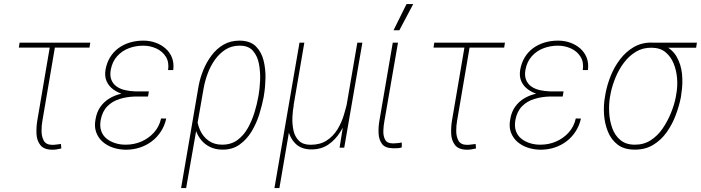

<svg xmlns="http://www.w3.org/2000/svg" viewBox="-20 -743 3526 966"><path d="M434.1 -528.3 430.2 -503.4H74.7L78.6 -528.3ZM234.4 -528.3H260.3L193.4 -135.7Q189 -112.8 189 -84.5Q189 -56.2 200.2 -35.4Q211.4 -14.6 242.7 -14.2Q253.9 -14.2 264.9 -15.9Q275.9 -17.6 286.6 -18.6L288.6 3.9Q276.9 6.8 265.6 8.5Q254.4 10.3 242.7 10.3Q200.7 9.8 182.9 -13.2Q165 -36.1 163.6 -69.6Q162.1 -103 167.5 -135.7Z M655.8 -279.3H727.5L724.6 -257.3H658.2Q618.7 -256.3 582 -245.1Q545.4 -233.9 520.3 -208.5Q495.1 -183.1 486.8 -140.1Q481 -107.4 489.3 -84Q497.6 -60.5 516.4 -45.4Q535.2 -30.3 560.5 -22.5Q585.9 -14.6 613.8 -15.1Q654.3 -15.1 690.9 -30.8Q727.5 -46.4 754.4 -75.9Q781.2 -105.5 790.5 -147L816.4 -146.5Q808.6 -110.8 789.8 -81.8Q771 -52.7 744.1 -32.2Q717.3 -11.7 683.8 -0.7Q650.4 10.3 612.8 10.3Q578.6 9.8 548.6 -0.2Q518.6 -10.3 496.6 -29.5Q474.6 -48.8 464.1 -77.1Q453.6 -105.5 460.4 -141.6Q466.3 -178.7 484.6 -204.8Q502.9 -231 529.8 -247.3Q556.6 -263.7 589.1 -271.2Q621.6 -278.8 655.8 -279.3ZM725.1 -259.8H656.7Q628.9 -260.3 600.6 -268.6Q572.3 -276.9 550 -293Q527.8 -309.1 516.6 -333.7Q505.4 -358.4 510.7 -391.6Q517.1 -427.2 533.9 -454.8Q550.8 -482.4 576.2 -501Q601.6 -519.5 633.5 -529.1Q665.5 -538.6 701.2 -538.6Q733.9 -538.6 762.7 -528.3Q791.5 -518.1 813.2 -498.8Q835 -479.5 845.5 -452.4Q856 -425.3 851.6 -390.6H825.7Q831.5 -430.2 814.5 -457.5Q797.4 -484.9 766.6 -499Q735.8 -513.2 700.7 -513.2Q662.1 -513.2 627.9 -500.2Q593.8 -487.3 569.6 -460.4Q545.4 -433.6 537.6 -393.6Q531.7 -362.8 540.3 -341.6Q548.8 -320.3 567.1 -307.6Q585.4 -294.9 609.4 -289.6Q633.3 -284.2 659.7 -283.2H729Z M891.1 203.1 979.5 -312Q986.8 -350.6 1002.9 -390.4Q1019 -430.2 1044.2 -463.9Q1069.3 -497.6 1104.2 -518.1Q1139.2 -538.6 1185.5 -538.6Q1238.8 -538.1 1267.1 -510Q1295.4 -481.9 1306.2 -438.5Q1316.9 -395 1315.7 -348.4Q1314.5 -301.8 1308.1 -265.1L1306.6 -254.9Q1298.8 -214.4 1284.7 -168.5Q1270.5 -122.6 1246.1 -82Q1221.7 -41.5 1185.5 -15.6Q1149.4 10.3 1099.6 9.8Q1064.9 9.8 1038.1 -2.9Q1011.2 -15.6 992.9 -37.6Q974.6 -59.6 965.3 -87.4Q956.1 -115.2 955.1 -146.5Q957.5 -148.4 960 -150.9Q962.4 -153.3 965.1 -155.8Q967.8 -158.2 970.2 -160.2Q971.7 -121.1 986.6 -88.1Q1001.5 -55.2 1029.5 -35.2Q1057.6 -15.1 1097.7 -15.1Q1143.1 -15.1 1174.8 -38.6Q1206.5 -62 1227.3 -99.4Q1248 -136.7 1260.5 -177.7Q1272.9 -218.8 1279.3 -254.9L1281.2 -265.1Q1286.6 -294.9 1288.6 -337.2Q1290.5 -379.4 1283.2 -419.9Q1275.9 -460.4 1252.9 -487.1Q1230 -513.7 1185.1 -513.2Q1144.5 -513.2 1113.8 -493.2Q1083 -473.1 1060.8 -441.7Q1038.6 -410.2 1024.9 -373Q1011.2 -335.9 1004.9 -300.8L916.5 203.1Z M1777.8 -528.3H1803.2L1711.9 0H1688.5L1708.5 -125ZM1731 -245.6 1752.4 -246.6Q1745.1 -206.1 1730.5 -161.4Q1715.8 -116.7 1691.4 -78.1Q1667 -39.6 1631.6 -15.4Q1596.2 8.8 1546.4 8.8Q1496.1 8.8 1466.8 -20.3Q1437.5 -49.3 1428.7 -94.5Q1419.9 -139.6 1429.7 -186.5L1439.9 -213.9H1458Q1452.6 -187 1451.2 -152.8Q1449.7 -118.7 1456.5 -86.9Q1463.4 -55.2 1483.9 -34.9Q1504.4 -14.6 1543 -14.6Q1590.3 -14.6 1623.3 -35.9Q1656.2 -57.1 1677.2 -91.1Q1698.2 -125 1710.4 -165.5Q1722.7 -206.1 1731 -245.6ZM1486.8 -528.3H1511.2L1385.7 203.1H1360.8Z M1956.1 -528.3H1982.4L1913.6 -131.3Q1909.7 -110.8 1908.7 -85.2Q1907.7 -59.6 1917.5 -40.5Q1927.2 -21.5 1957.5 -21.5Q1968.8 -21.5 1980.2 -22.9Q1991.7 -24.4 2001.5 -25.9V-1.5Q1990.7 2.4 1979.7 2.7Q1968.8 2.9 1956.5 2.9Q1917.5 2.4 1901.9 -19Q1886.2 -40.5 1884.8 -71.3Q1883.3 -102.1 1888.2 -131.8ZM1960 -590.8 2025.4 -722.7H2059.1L1989.3 -590.8Z M2520.5 -528.3 2516.6 -503.4H2161.1L2165 -528.3ZM2320.8 -528.3H2346.7L2279.8 -135.7Q2275.4 -112.8 2275.4 -84.5Q2275.4 -56.2 2286.6 -35.4Q2297.9 -14.6 2329.1 -14.2Q2340.3 -14.2 2351.3 -15.9Q2362.3 -17.6 2373 -18.6L2375 3.9Q2363.3 6.8 2352.1 8.5Q2340.8 10.3 2329.1 10.3Q2287.1 9.8 2269.3 -13.2Q2251.5 -36.1 2250 -69.6Q2248.5 -103 2253.9 -135.7Z M2742.2 -279.3H2814L2811 -257.3H2744.6Q2705.1 -256.3 2668.5 -245.1Q2631.8 -233.9 2606.7 -208.5Q2581.5 -183.1 2573.2 -140.1Q2567.4 -107.4 2575.7 -84Q2584 -60.5 2602.8 -45.4Q2621.6 -30.3 2647 -22.5Q2672.4 -14.6 2700.2 -15.1Q2740.7 -15.1 2777.3 -30.8Q2814 -46.4 2840.8 -75.9Q2867.7 -105.5 2877 -147L2902.8 -146.5Q2895 -110.8 2876.2 -81.8Q2857.4 -52.7 2830.6 -32.2Q2803.7 -11.7 2770.3 -0.7Q2736.8 10.3 2699.2 10.3Q2665 9.8 2635 -0.2Q2605 -10.3 2583 -29.5Q2561 -48.8 2550.5 -77.1Q2540 -105.5 2546.9 -141.6Q2552.7 -178.7 2571 -204.8Q2589.4 -231 2616.2 -247.3Q2643.1 -263.7 2675.5 -271.2Q2708 -278.8 2742.2 -279.3ZM2811.5 -259.8H2743.2Q2715.3 -260.3 2687 -268.6Q2658.7 -276.9 2636.5 -293Q2614.3 -309.1 2603 -333.7Q2591.8 -358.4 2597.2 -391.6Q2603.5 -427.2 2620.4 -454.8Q2637.2 -482.4 2662.6 -501Q2688 -519.5 2720 -529.1Q2752 -538.6 2787.6 -538.6Q2820.3 -538.6 2849.1 -528.3Q2877.9 -518.1 2899.7 -498.8Q2921.4 -479.5 2931.9 -452.4Q2942.4 -425.3 2938 -390.6H2912.1Q2918 -430.2 2900.9 -457.5Q2883.8 -484.9 2853 -499Q2822.3 -513.2 2787.1 -513.2Q2748.5 -513.2 2714.4 -500.2Q2680.2 -487.3 2656 -460.4Q2631.8 -433.6 2624 -393.6Q2618.2 -362.8 2626.7 -341.6Q2635.3 -320.3 2653.6 -307.6Q2671.9 -294.9 2695.8 -289.6Q2719.7 -284.2 2746.1 -283.2H2815.4Z M3023.4 -253.9 3026.9 -274.4Q3034.7 -316.4 3052.5 -361.1Q3070.3 -405.8 3099.4 -444.1Q3128.4 -482.4 3168.2 -505.9Q3208 -529.3 3259.3 -528.8Q3267.6 -528.8 3276.9 -527.6Q3286.1 -526.4 3295.2 -523.7Q3304.2 -521 3312.5 -517.6Q3360.8 -498.5 3383.8 -458.7Q3406.7 -418.9 3411.4 -370.8Q3416 -322.8 3408.7 -276.9L3405.8 -254.4Q3397 -209.5 3379.6 -163.3Q3362.3 -117.2 3334.2 -77.6Q3306.2 -38.1 3266.1 -13.9Q3226.1 10.3 3173.3 9.8Q3120.1 9.8 3087.4 -15.4Q3054.7 -40.5 3038.3 -81.3Q3022 -122.1 3019 -168Q3016.1 -213.9 3023.4 -253.9ZM3052.7 -274.9 3048.8 -254.4Q3043 -219.2 3044.9 -178Q3046.9 -136.7 3060.1 -99.4Q3073.2 -62 3101.1 -38.6Q3128.9 -15.1 3173.3 -15.1Q3218.3 -14.6 3253.4 -37.1Q3288.6 -59.6 3313.5 -95.9Q3338.4 -132.3 3355.5 -174.1Q3372.6 -215.8 3379.9 -253.9L3383.3 -274.4Q3389.6 -309.6 3386.5 -349.4Q3383.3 -389.2 3369.1 -423.8Q3355 -458.5 3327.9 -480.7Q3300.8 -502.9 3257.3 -502.9Q3213.4 -503.4 3178.7 -482.2Q3144 -460.9 3118.7 -427Q3093.3 -393.1 3076.7 -352.5Q3060.1 -312 3052.7 -274.9ZM3486.3 -528.3 3482.4 -502.9H3257.3L3260.7 -528.3Z"/></svg>

Font: Roboto Condensed Thin
Style: Italic
Weight: 250
Italic angle: -12°
Designer: Christian Robertson
Foundry: Google
Version: Version 3.008; 2023